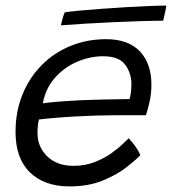

<svg xmlns="http://www.w3.org/2000/svg" viewBox="-20 -674 614 686"><path d="M481 -119Q464 -101.5 430.2 -75.2Q396.5 -49 346 -28.5Q295.5 -8 228.5 -8Q138.5 -8 87 -58Q35.5 -108 35.5 -202.5Q35.5 -276 60.5 -336.8Q85.5 -397.5 129.5 -441.8Q173.5 -486 232.2 -510Q291 -534 358.5 -534Q439 -534 480 -490.2Q521 -446.5 521 -372Q521 -345 516 -318.2Q511 -291.5 501.5 -262.5Q496.5 -262.5 476.8 -262.5Q457 -262.5 429.5 -262.5Q402 -262.5 372.8 -262Q343.5 -261.5 320 -261Q286.5 -260 246.8 -257.8Q207 -255.5 172.2 -252.5Q137.5 -249.5 119 -247Q114 -227.5 114 -198Q114 -149 149 -115.2Q184 -81.5 242 -81.5Q283.5 -81.5 317.2 -94.5Q351 -107.5 376.5 -125.5Q402 -143.5 418 -159Q434 -174.5 440 -180Q443.5 -176.5 452.5 -165.5Q461.5 -154.5 470 -141.5Q478.5 -128.5 481 -119ZM133 -305Q155.5 -308.5 210.8 -312.5Q266 -316.5 332 -318Q370.5 -319 404.5 -319.5Q438.5 -320 443 -320Q449.5 -342.5 449.5 -374.5Q449.5 -412.5 427.2 -442.8Q405 -473 348.5 -473Q301 -473 255.2 -453.2Q209.5 -433.5 176.2 -396Q143 -358.5 133 -305ZM563 -600Q529.5 -600 483.2 -598.5Q437 -597 386 -594.8Q335 -592.5 286 -589.5Q237 -586.5 197.5 -583.5Q200 -594.5 203.5 -607.5Q207 -620.5 211.5 -630Q227.5 -632.5 261.5 -635.8Q295.5 -639 339 -642.2Q382.5 -645.5 427.5 -648.2Q472.5 -651 511.5 -652.5Q550.5 -654 574.5 -654Q574 -648.5 570.5 -632.5Q567 -616.5 563 -600Z"/></svg>

Font: Grandstander Light
Style: Italic
Weight: 300
Italic angle: -15°
Designer: Tyler Finck
Foundry: Etcetera Type Co
Version: Version 1.200; ttfautohint (v1.8.3)